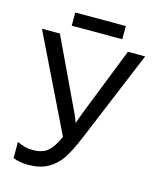

<svg xmlns="http://www.w3.org/2000/svg" viewBox="-125 -932 850 1029"><g transform="rotate(15 300.0 -417.0)"><path d="M585.9 -713.9 377 -210.9Q339.8 -121.6 310.5 -79.8Q281.2 -38.1 237.8 -14.2Q194.3 9.8 132.8 9.8Q82 9.8 45.9 -4.9V-95.2Q87.4 -73.2 132.8 -73.2Q186.5 -73.2 216.1 -98.4Q245.6 -123.5 272 -183.1L13.2 -713.9H112.8L299.8 -318.8Q305.7 -306.6 309.6 -295.9Q313.5 -283.7 317.9 -273.9H318.8L337.9 -327.1L490.2 -713.9ZM163.1 -844.2H443.8V-771H163.1Z"/></g></svg>

Font: Apple Sans Adjectives
Style: Regular
Weight: 400
Monospace: yes
Foundry: Apple Sans Adjectives
Version: Version 0.01